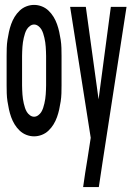

<svg xmlns="http://www.w3.org/2000/svg" viewBox="-20 -548 540 783"><path d="M119 8Q103 8 87.5 2Q72 -4 60 -15.5Q48 -27 39.5 -41Q31 -55 25.5 -70.5Q20 -86 16.5 -102Q13 -118 10.5 -134.5Q8 -151 7.5 -167.5Q7 -184 7 -200V-320Q7 -336 7.5 -352.5Q8 -369 10.5 -385.5Q13 -402 16.5 -418Q20 -434 25.5 -449.5Q31 -465 39.5 -479Q48 -493 60 -504.5Q72 -516 87.5 -522Q103 -528 119 -528Q135 -528 150.5 -522Q166 -516 178 -504.5Q190 -493 198.5 -479Q207 -465 212.5 -449.5Q218 -434 221.5 -418Q225 -402 227.5 -385.5Q230 -369 230.5 -352.5Q231 -336 231 -320V-200Q231 -184 230.5 -167.5Q230 -151 227.5 -134.5Q225 -118 221.5 -102Q218 -86 212.5 -70.5Q207 -55 198.5 -41Q190 -27 178 -15.5Q166 -4 150.5 2Q135 8 119 8ZM119 -72Q128 -72 136 -78Q144 -84 148.5 -91.5Q153 -99 156 -108Q159 -117 161 -126Q163 -135 164.5 -144.5Q166 -154 166.5 -163Q167 -172 167.5 -181.5Q168 -191 168 -200V-320Q168 -329 167.5 -338.5Q167 -348 166.5 -357Q166 -366 164.5 -375.5Q163 -385 161 -394Q159 -403 156 -412Q153 -421 148.5 -428.5Q144 -436 136 -442Q128 -448 119 -448Q110 -448 102 -442Q94 -436 89.5 -428.5Q85 -421 82 -412Q79 -403 77 -394Q75 -385 73.5 -375.5Q72 -366 71.5 -357Q71 -348 70.5 -338.5Q70 -329 70 -320V-200Q70 -191 70.5 -181.5Q71 -172 71.5 -163Q72 -154 73.5 -144.5Q75 -135 77 -126Q79 -117 82 -108Q85 -99 89.5 -91.5Q94 -84 102 -78Q110 -72 119 -72ZM319 215Q323 186 327.5 156.5Q332 127 337 98L350 14L266 -520H330L382 -143L432 -520H496L398 115L383 215Z"/></svg>

Font: Iosevka Term Medium
Style: Regular
Weight: 500
Monospace: yes
Designer: Belleve Invis
Foundry: Belleve Invis
Version: Version 26.3.1